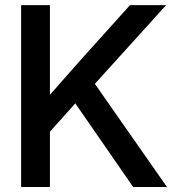

<svg xmlns="http://www.w3.org/2000/svg" viewBox="-20 -748 697 768"><path d="M64.5 0H179.7V-221.2L281.2 -334.5L512.7 0H647.9L359.4 -412.6L644.5 -727.5H500L297.4 -502.4L179.7 -368.7V-727.5H64.5Z"/></svg>

Font: Raveo Display Display Medium
Style: Regular
Weight: 500
Designer: Jakub Foglar, Rasmus Andersson (Inter)
Foundry: Jakubfoglar.com
Version: Version 1.100;Glyphs 3.2.3 (3260)